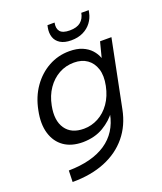

<svg xmlns="http://www.w3.org/2000/svg" viewBox="-159 -791 925 1094"><g transform="rotate(-20 303.0 -244.5)"><path d="M511 -500H580L498 -92Q480 0 426 65.5Q372 131 287 165.5Q202 200 90 200L92 131Q234 129 318 72.5Q402 16 423 -92L426 -103L433 -101Q402 -57 349.5 -25.5Q297 6 224 7Q155 7 110 -24.5Q65 -56 47.5 -114Q30 -172 46 -250Q61 -328 101.5 -385.5Q142 -443 200 -475Q258 -507 326 -507Q372 -507 404 -493.5Q436 -480 456.5 -457.5Q477 -435 487 -407ZM127 -250Q110 -164 144.5 -113.5Q179 -63 255 -63Q301 -63 342.5 -85Q384 -107 413.5 -149Q443 -191 455 -250Q467 -309 453.5 -350.5Q440 -392 408 -414.5Q376 -437 329 -437Q279 -437 237.5 -414Q196 -391 167 -349Q138 -307 127 -250ZM508 -674Q502 -643 482.5 -617Q463 -591 432 -576Q401 -561 360 -561Q319 -561 294 -576.5Q269 -592 260.5 -618Q252 -644 258 -675L261 -689H304Q297 -655 312.5 -636Q328 -617 371 -617Q414 -617 437 -636Q460 -655 466 -689H511Z"/></g></svg>

Font: Albert Sans
Style: Italic
Weight: 400
Italic angle: -11.25°
Designer: Andreas Rasmussen
Foundry: a.Foundry
Version: Version 1.025